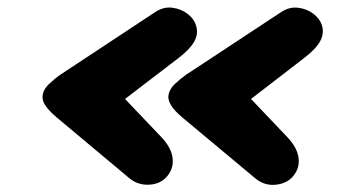

<svg xmlns="http://www.w3.org/2000/svg" viewBox="-20 -556 914 519"><path d="M330 -74 134 -238Q116 -253 105 -267.5Q94 -282 95 -295.5Q96.5 -314 112.8 -329.2Q129 -344.5 143 -354L399 -523Q421.5 -538 445 -535.2Q468.5 -532.5 486.5 -519Q504.5 -505.5 510 -486.5Q517 -464.5 504.8 -443.2Q492.5 -422 463 -399.5L318 -288.5L416.5 -185Q441.5 -158.5 446 -132.2Q450.5 -106 436 -85Q419 -60 386.8 -57Q354.5 -54 330 -74ZM670 -74 473.5 -238Q451 -257 442.8 -270.8Q434.5 -284.5 435 -295Q436.5 -314 453.5 -329.8Q470.5 -345.5 483 -354L739.5 -523Q761 -537.5 784.2 -535.2Q807.5 -533 825.8 -519.8Q844 -506.5 850 -488Q857 -466 845.5 -444.8Q834 -423.5 802.5 -399.5L658.5 -288.5L757 -185Q782 -158.5 786.5 -132.5Q791 -106.5 777 -86Q761 -61.5 728.5 -57Q696 -52.5 670 -74Z"/></svg>

Font: Edu SA Hand
Style: Bold
Weight: 700
Designer: Tina and Corey Anderson, Eben Sorkin, Mirko Velimirovic
Foundry: Google for Education
Version: Version 2.000